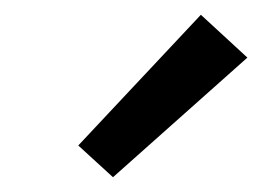

<svg xmlns="http://www.w3.org/2000/svg" viewBox="-20 -725 355 260"><path d="M86 -528 252 -705 315 -647 133 -485Z"/></svg>

Font: Ysabeau Semibold
Style: Italic
Weight: 600
Italic angle: -12°
Designer: Christian Thalmann (Catharsis Fonts)
Version: Version 0.003